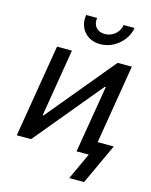

<svg xmlns="http://www.w3.org/2000/svg" viewBox="-133 -840 850 1081"><g transform="rotate(15 292.5 -299.0)"><path d="M466.3 0H378.4L443.8 -392.1H438L113.3 0H29.8L119.6 -541H206.5L141.6 -147.5H147L472.7 -541H555.7ZM349.6 -617.2Q310.1 -617.2 281.2 -635.7Q252.4 -654.3 239 -685.5Q225.6 -716.8 231.9 -755.4H295.9Q290.5 -721.7 308.6 -700.4Q326.7 -679.2 360.4 -679.2Q382.8 -679.2 401.9 -689Q420.9 -698.7 433.8 -715.8Q446.8 -732.9 450.2 -755.4H514.2Q507.8 -716.8 483.6 -685.3Q459.5 -653.8 424.6 -635.5Q389.6 -617.2 349.6 -617.2ZM377.4 156.2 449.7 0H418L431.2 -80.6H573.7L463.9 156.2Z"/></g></svg>

Font: Inter 17pt
Style: Italic
Weight: 400
Italic angle: -9.3988°
Version: Version 4.001;git-66647c0bb